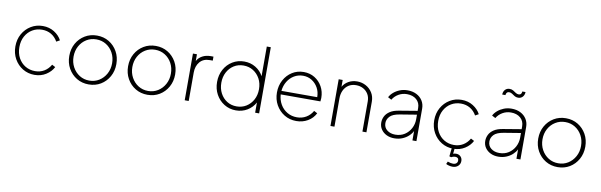

<svg xmlns="http://www.w3.org/2000/svg" viewBox="-57 -1334 6663 2129"><g transform="rotate(10 3274.5 -270.0)"><path d="M328 12Q401 12 457.5 -24Q514 -60 541 -113L503 -133Q475 -84 430 -57Q385 -30 328 -30Q267 -30 218 -59Q169 -88 140 -140.5Q111 -193 111 -263Q111 -333 140 -385.5Q169 -438 218 -467Q267 -496 328 -496Q385 -496 430 -469.5Q475 -443 503 -393L541 -414Q514 -467 457.5 -502.5Q401 -538 328 -538Q255 -538 195.5 -502Q136 -466 101 -404Q66 -342 66 -263Q66 -185 101 -122.5Q136 -60 195.5 -24Q255 12 328 12Z M938 12Q1014 12 1073.5 -24Q1133 -60 1168 -122.5Q1203 -185 1203 -263Q1203 -342 1168 -404Q1133 -466 1073.5 -502Q1014 -538 938 -538Q863 -538 803 -502Q743 -466 708 -404Q673 -342 673 -263Q673 -185 708 -122.5Q743 -60 803 -24Q863 12 938 12ZM938 -31Q877 -31 828 -61.5Q779 -92 750 -145Q721 -198 721 -263Q721 -329 749.5 -381.5Q778 -434 827.5 -464.5Q877 -495 938 -495Q1000 -495 1049 -464.5Q1098 -434 1126.5 -381.5Q1155 -329 1155 -263Q1155 -198 1126 -145Q1097 -92 1048 -61.5Q999 -31 938 -31Z M1600 12Q1676 12 1735.5 -24Q1795 -60 1830 -122.5Q1865 -185 1865 -263Q1865 -342 1830 -404Q1795 -466 1735.5 -502Q1676 -538 1600 -538Q1525 -538 1465 -502Q1405 -466 1370 -404Q1335 -342 1335 -263Q1335 -185 1370 -122.5Q1405 -60 1465 -24Q1525 12 1600 12ZM1600 -31Q1539 -31 1490 -61.5Q1441 -92 1412 -145Q1383 -198 1383 -263Q1383 -329 1411.5 -381.5Q1440 -434 1489.5 -464.5Q1539 -495 1600 -495Q1662 -495 1711 -464.5Q1760 -434 1788.5 -381.5Q1817 -329 1817 -263Q1817 -198 1788 -145Q1759 -92 1710 -61.5Q1661 -31 1600 -31Z M2019 0H2064V-320Q2064 -393 2103.5 -440Q2143 -487 2215 -487H2249V-532H2216Q2166 -532 2125.5 -510.5Q2085 -489 2064 -450V-526H2019Z M2596 12Q2667 12 2724 -22.5Q2781 -57 2812 -115V0H2857V-745H2812V-411Q2781 -469 2724 -503.5Q2667 -538 2596 -538Q2523 -538 2464 -502Q2405 -466 2371 -403.5Q2337 -341 2337 -263Q2337 -185 2371 -123Q2405 -61 2464 -24.5Q2523 12 2596 12ZM2596 -33Q2535 -33 2487.5 -63Q2440 -93 2412.5 -145Q2385 -197 2385 -263Q2385 -329 2412.5 -381Q2440 -433 2487.5 -463Q2535 -493 2596 -493Q2657 -493 2705 -463Q2753 -433 2781 -381.5Q2809 -330 2809 -263Q2809 -197 2781 -145Q2753 -93 2705 -63Q2657 -33 2596 -33Z M3276 12Q3347 12 3404.5 -21.5Q3462 -55 3491 -113L3453 -133Q3425 -84 3379 -57Q3333 -30 3276 -30Q3215 -30 3166.5 -58.5Q3118 -87 3089 -136.5Q3060 -186 3056 -249H3503Q3506 -272 3506 -288Q3506 -359 3474.5 -415.5Q3443 -472 3389 -505Q3335 -538 3266 -538Q3194 -538 3136.5 -502Q3079 -466 3045 -403.5Q3011 -341 3011 -263Q3011 -186 3046 -123.5Q3081 -61 3141 -24.5Q3201 12 3276 12ZM3266 -496Q3321 -496 3364.5 -468.5Q3408 -441 3434 -394.5Q3460 -348 3460 -289H3057Q3063 -348 3091.5 -395Q3120 -442 3165.5 -469Q3211 -496 3266 -496Z M3660 0H3705V-320Q3705 -369 3723.5 -408.5Q3742 -448 3777.5 -471.5Q3813 -495 3863 -495Q3907 -495 3942.5 -476Q3978 -457 3999 -422.5Q4020 -388 4020 -340V0H4065V-345Q4065 -403 4037.5 -446.5Q4010 -490 3965 -514Q3920 -538 3867 -538Q3813 -538 3770 -513.5Q3727 -489 3705 -449V-526H3660Z M4379 12Q4428 12 4468.5 -4.5Q4509 -21 4538.5 -48Q4568 -75 4583 -106V0H4628V-365Q4628 -416 4603.5 -455Q4579 -494 4535.5 -516Q4492 -538 4435 -538Q4388 -538 4348 -522Q4308 -506 4278.5 -480.5Q4249 -455 4234 -425L4274 -404Q4298 -445 4341 -470Q4384 -495 4435 -495Q4502 -495 4542.5 -459.5Q4583 -424 4583 -365V-333L4379 -299Q4316 -289 4278.5 -264Q4241 -239 4224.5 -205.5Q4208 -172 4208 -136Q4208 -92 4231 -58.5Q4254 -25 4292.5 -6.5Q4331 12 4379 12ZM4254 -138Q4254 -180 4285 -213Q4316 -246 4394 -259L4583 -290V-238Q4583 -183 4558 -135.5Q4533 -88 4488.5 -59Q4444 -30 4383 -30Q4328 -30 4291 -59Q4254 -88 4254 -138Z M5044 12Q5117 12 5173.5 -24Q5230 -60 5257 -113L5219 -133Q5191 -84 5146 -57Q5101 -30 5044 -30Q4983 -30 4934 -59Q4885 -88 4856 -140.5Q4827 -193 4827 -263Q4827 -333 4856 -385.5Q4885 -438 4934 -467Q4983 -496 5044 -496Q5101 -496 5146 -469.5Q5191 -443 5219 -393L5257 -414Q5230 -467 5173.5 -502.5Q5117 -538 5044 -538Q4971 -538 4911.5 -502Q4852 -466 4817 -404Q4782 -342 4782 -263Q4782 -185 4817 -122.5Q4852 -60 4911.5 -24Q4971 12 5044 12ZM5070 210Q5109 210 5133 187.5Q5157 165 5157 131Q5157 101 5137.5 81Q5118 61 5086 61Q5069 61 5053 67L5060 0H5028L5017 102L5037 109Q5060 96 5081 96Q5121 96 5121 132Q5121 152 5107.5 164Q5094 176 5070 176Q5044 176 5010 163L4997 192Q5009 199 5030 204.5Q5051 210 5070 210Z M5550 12Q5599 12 5639.5 -4.5Q5680 -21 5709.5 -48Q5739 -75 5754 -106V0H5799V-365Q5799 -416 5774.5 -455Q5750 -494 5706.5 -516Q5663 -538 5606 -538Q5559 -538 5519 -522Q5479 -506 5449.5 -480.5Q5420 -455 5405 -425L5445 -404Q5469 -445 5512 -470Q5555 -495 5606 -495Q5673 -495 5713.5 -459.5Q5754 -424 5754 -365V-333L5550 -299Q5487 -289 5449.5 -264Q5412 -239 5395.5 -205.5Q5379 -172 5379 -136Q5379 -92 5402 -58.5Q5425 -25 5463.5 -6.5Q5502 12 5550 12ZM5425 -138Q5425 -180 5456 -213Q5487 -246 5565 -259L5754 -290V-238Q5754 -183 5729 -135.5Q5704 -88 5659.5 -59Q5615 -30 5554 -30Q5499 -30 5462 -59Q5425 -88 5425 -138ZM5654 -670Q5685 -670 5704.5 -691Q5724 -712 5725 -746H5689Q5686 -707 5655 -707Q5636 -707 5620 -718Q5604 -729 5587 -739.5Q5570 -750 5546 -750Q5515 -750 5495.5 -729Q5476 -708 5475 -674H5511Q5513 -694 5522.5 -703.5Q5532 -713 5545 -713Q5565 -713 5580.5 -702.5Q5596 -692 5613 -681Q5630 -670 5654 -670Z M6218 12Q6294 12 6353.5 -24Q6413 -60 6448 -122.5Q6483 -185 6483 -263Q6483 -342 6448 -404Q6413 -466 6353.5 -502Q6294 -538 6218 -538Q6143 -538 6083 -502Q6023 -466 5988 -404Q5953 -342 5953 -263Q5953 -185 5988 -122.5Q6023 -60 6083 -24Q6143 12 6218 12ZM6218 -31Q6157 -31 6108 -61.5Q6059 -92 6030 -145Q6001 -198 6001 -263Q6001 -329 6029.5 -381.5Q6058 -434 6107.5 -464.5Q6157 -495 6218 -495Q6280 -495 6329 -464.5Q6378 -434 6406.5 -381.5Q6435 -329 6435 -263Q6435 -198 6406 -145Q6377 -92 6328 -61.5Q6279 -31 6218 -31Z"/></g></svg>

Font: Plus Jakarta Sans ExtraLight
Style: Regular
Weight: 200
Designer: Gumpita Rahayu
Foundry: Tokotype
Version: Version 2.004; ttfautohint (v1.8.3)